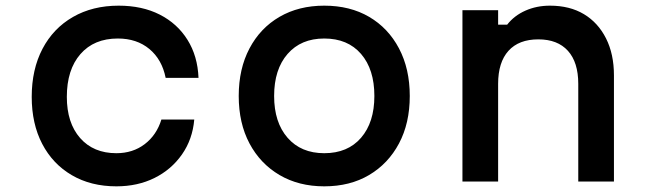

<svg xmlns="http://www.w3.org/2000/svg" viewBox="-20 -641 2290 678"><path d="M391 17Q301 17 233.5 -22.5Q166 -62 129 -133Q92 -204 92 -299Q92 -396 130 -468.5Q168 -541 237.5 -581Q307 -621 399 -621Q482 -621 544 -589.5Q606 -558 642 -500.5Q678 -443 681 -366H565Q552 -431 507.5 -468Q463 -505 396 -505Q312 -505 264 -450Q216 -395 216 -299Q216 -207 263 -153.5Q310 -100 391 -100Q449 -100 491 -132Q533 -164 550 -219H666Q660 -149 622.5 -95.5Q585 -42 525.5 -12.5Q466 17 391 17Z M1125 17Q1035 17 967 -23Q899 -63 861 -134.5Q823 -206 823 -302Q823 -398 861 -470Q899 -542 967 -581.5Q1035 -621 1125 -621Q1216 -621 1283.5 -581.5Q1351 -542 1389 -470Q1427 -398 1427 -302Q1427 -206 1389 -134.5Q1351 -63 1283.5 -23Q1216 17 1125 17ZM1125 -100Q1208 -100 1255 -154.5Q1302 -209 1302 -302Q1302 -396 1255 -450.5Q1208 -505 1125 -505Q1043 -505 995.5 -450.5Q948 -396 948 -302Q948 -209 995.5 -154.5Q1043 -100 1125 -100Z M1613 0V-605H1739V-554H1771Q1796 -586 1835.5 -603.5Q1875 -621 1922 -621Q1992 -621 2042 -591Q2092 -561 2120 -505.5Q2148 -450 2148 -375V0H2022V-345Q2022 -421 1985.5 -461.5Q1949 -502 1881 -502Q1812 -502 1775.5 -461.5Q1739 -421 1739 -345V0Z"/></svg>

Font: Martian Mono SemiExpanded Medium
Style: Regular
Weight: 500
Width: 6
Designer: Roman Shamin
Foundry: Evil Martians
Version: Version 1.000